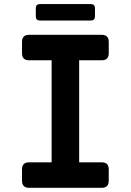

<svg xmlns="http://www.w3.org/2000/svg" viewBox="-20 -899 626 919"><path d="M170.9 -879.4H415Q434.6 -879.4 434.6 -859.9V-820.3Q434.6 -800.8 415 -800.8H170.9Q151.4 -800.8 151.4 -820.3V-859.9Q151.4 -879.4 170.9 -879.4ZM119.6 0Q85.4 0 85.4 -33.7V-88.4Q85.4 -122.1 119.6 -122.1H227.1V-610.4H119.6Q85.4 -610.4 85.4 -644V-698.7Q85.4 -732.4 119.6 -732.4H466.3Q500.5 -732.4 500.5 -698.7V-644Q500.5 -610.4 466.3 -610.4H358.9V-122.1H466.3Q500.5 -122.1 500.5 -88.4V-33.7Q500.5 0 466.3 0Z"/></svg>

Font: Simply Mono
Style: Bold
Weight: 700
Designer: Wojciech Kalinowski "wmk69" (wmk69@o2.pl)
Foundry: Wojciech Kalinowski "wmk69" (wmk69@o2.pl)
Version: Version 1.0.0